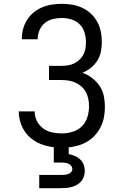

<svg xmlns="http://www.w3.org/2000/svg" viewBox="-20 -763 640 1003"><path d="M185 220V151H300Q309 151 318.5 150Q328 149 336.5 146Q345 143 351.5 136Q358 129 358 120Q358 111 352 103.5Q346 96 337 92Q328 88 318.5 87Q309 86 300 86H261V6Q225 2 191 -11.5Q157 -25 131 -50.5Q105 -76 91.5 -110.5Q78 -145 78 -181H161Q161 -155 172.5 -131.5Q184 -108 205 -92.5Q226 -77 251.5 -71.5Q277 -66 302 -66Q331 -66 359 -74.5Q387 -83 407.5 -103Q428 -123 436.5 -151Q445 -179 445 -207Q445 -227 441.5 -245.5Q438 -264 429 -281Q420 -298 405.5 -311Q391 -324 374 -331.5Q357 -339 338 -342Q319 -345 300 -345H236V-419H300Q317 -419 334 -421.5Q351 -424 366 -431Q381 -438 394 -450Q407 -462 415 -476.5Q423 -491 426 -508Q429 -525 429 -542Q429 -568 421.5 -593Q414 -618 396 -636Q378 -654 353 -661.5Q328 -669 303 -669Q279 -669 256 -663.5Q233 -658 214.5 -643Q196 -628 186.5 -605.5Q177 -583 177 -560V-558H94V-561Q94 -587 101 -612.5Q108 -638 122 -660Q136 -682 156.5 -698.5Q177 -715 201 -725Q225 -735 251 -739Q277 -743 303 -743Q330 -743 357 -738.5Q384 -734 409 -722.5Q434 -711 454.5 -692Q475 -673 488 -649Q501 -625 506.5 -598Q512 -571 512 -544Q512 -518 507 -493Q502 -468 488.5 -446.5Q475 -425 455 -409Q435 -393 411 -383Q438 -373 461 -355.5Q484 -338 500 -314.5Q516 -291 522 -262.5Q528 -234 528 -206Q528 -180 523.5 -153.5Q519 -127 507.5 -103Q496 -79 478.5 -59Q461 -39 438.5 -25Q416 -11 390.5 -3.5Q365 4 339 7V42Q355 45 370.5 51.5Q386 58 398.5 69.5Q411 81 417 97Q423 113 423 130Q423 144 418.5 158Q414 172 405 183Q396 194 383.5 201.5Q371 209 357 213Q343 217 328.5 218.5Q314 220 300 220Z"/></svg>

Font: Iosevka Fixed Extended
Style: Regular
Weight: 400
Width: 7
Monospace: yes
Designer: Belleve Invis
Foundry: Belleve Invis
Version: Version 24.1.1; ttfautohint (v1.8.4)